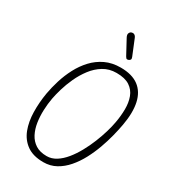

<svg xmlns="http://www.w3.org/2000/svg" viewBox="-279 -1346 1321 1485"><g transform="rotate(30 381.0 -603.0)"><path d="M354.5 2.5Q262.5 2.5 206.8 -37.5Q151 -77.5 125.2 -145Q99.5 -212.5 97.8 -296.8Q96 -381 111 -469.5Q121.5 -529.5 141.5 -594Q161.5 -658.5 193 -718.5Q224.5 -778.5 269.2 -826.5Q314 -874.5 373.5 -902.8Q433 -931 509 -931Q610.5 -931 669.8 -886.8Q729 -842.5 747.2 -758.8Q765.5 -675 744 -556.5Q735.5 -508.5 720.5 -449.2Q705.5 -390 682.8 -327Q660 -264 628.8 -205.2Q597.5 -146.5 557 -99.8Q516.5 -53 466.2 -25.2Q416 2.5 354.5 2.5ZM168.5 -457Q159 -405.5 156.8 -349Q154.5 -292.5 162.5 -239.5Q170.5 -186.5 192.5 -144Q214.5 -101.5 253.8 -76.2Q293 -51 353.5 -51Q397.5 -51 437 -76Q476.5 -101 511 -143.2Q545.5 -185.5 574.2 -237.8Q603 -290 625.5 -345.8Q648 -401.5 663.2 -453.2Q678.5 -505 685.5 -545.5Q697 -608 697.5 -667.5Q698 -727 680.2 -774.8Q662.5 -822.5 619.8 -850.8Q577 -879 502 -879Q436.5 -879 385.8 -848Q335 -817 297.2 -767.2Q259.5 -717.5 233.2 -660.2Q207 -603 191.2 -549Q175.5 -495 168.5 -457ZM535 -1014.5Q527 -1010 518.5 -1010.2Q510 -1010.5 501.5 -1026L432 -1154.5Q420.5 -1176.5 426.8 -1190.2Q433 -1204 444.5 -1207.5Q459.5 -1212 470.5 -1205.5Q481.5 -1199 486.5 -1185.5L543.5 -1046Q549 -1032 545.8 -1025.2Q542.5 -1018.5 535 -1014.5Z"/></g></svg>

Font: Edu VIC WA NT Hand Pre
Style: Regular
Weight: 400
Designer: Tina and Corey Anderson, Eben Sorkin, Mirko Velimirovic
Foundry: Google for Education
Version: Version 1.000